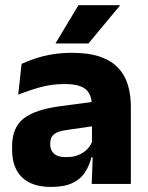

<svg xmlns="http://www.w3.org/2000/svg" viewBox="-20 -707 567 738"><path d="M332.5 0 337 -123 333.5 -130.5V-284L332.5 -304Q332.5 -345 308.5 -364.5Q284.5 -384 228 -384Q178.5 -384 134 -371.5Q89.5 -359 50 -343L63 -461.5Q86.5 -472.5 115.8 -482.2Q145 -492 180.5 -498Q216 -504 256.5 -504Q321 -504 364.5 -489Q408 -474 434 -446.5Q460 -419 471.5 -380.8Q483 -342.5 483 -296.5V0ZM176 11.5Q102.5 11.5 64.5 -25.5Q26.5 -62.5 26.5 -131V-144.5Q26.5 -217 71.2 -251.8Q116 -286.5 213.5 -299L345.5 -316.5L354.5 -224.5L237.5 -207.5Q202 -203 187.5 -191Q173 -179 173 -155.5V-152Q173 -129.5 187.5 -116.2Q202 -103 234 -103Q262 -103 282.2 -111.5Q302.5 -120 315.5 -133.8Q328.5 -147.5 335 -164.5L356.5 -102.5H331.5Q323.5 -70.5 306.8 -44.5Q290 -18.5 258.5 -3.5Q227 11.5 176 11.5ZM281.5 -687H440.5V-685L320 -540H194V-541.5Z"/></svg>

Font: Anek Latin
Style: Bold
Weight: 700
Designer: Yesha Goshar
Foundry: Ek Type
Version: Version 1.003